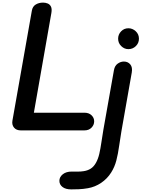

<svg xmlns="http://www.w3.org/2000/svg" viewBox="-20 -999 1084 1471"><path d="M75 -73.5 224 -917Q229.5 -949.5 253.5 -964.2Q277.5 -979 310 -979Q329 -979 345.5 -972.2Q362 -965.5 370.5 -948.2Q379 -931 373.5 -899L239.5 -135.5H626.5Q661 -135.5 681.2 -116Q701.5 -96.5 701.5 -69.5Q701.5 -42 681.2 -21Q661 0 626.5 0H139.5Q105.5 0 87.8 -21Q70 -42 75 -73.5ZM435 386.5Q435 357 461 336.2Q487 315.5 529 315.5Q548 315.5 573.5 315.8Q599 316 620.5 312.5Q651.5 308 674.8 293.2Q698 278.5 714.5 249.5Q731.5 220 740.8 179.5Q750 139 756.8 91.5Q763.5 44 772 -5L853 -461.5Q859 -495.5 881.8 -511.5Q904.5 -527.5 929 -527.5Q960 -527.5 978.2 -505.5Q996.5 -483.5 989.5 -443L910 8Q900 66.5 892.2 122.8Q884.5 179 871.5 229.8Q858.5 280.5 831.5 323Q802 370 755.2 401.8Q708.5 433.5 653.5 443Q617.5 449.5 582.8 450.8Q548 452 526 452Q482.5 452 458.8 433.5Q435 415 435 386.5ZM885 -702.5Q885 -735 907.8 -758.8Q930.5 -782.5 963.5 -782.5Q995 -782.5 1019.8 -759.8Q1044.5 -737 1044.5 -702.5Q1044.5 -669 1020.8 -645.8Q997 -622.5 963.5 -622.5Q932.5 -622.5 908.8 -645.8Q885 -669 885 -702.5Z"/></svg>

Font: Edu QLD Hand
Style: Regular
Weight: 400
Designer: Tina and Corey Anderson, Eben Sorkin
Foundry: Sorkin Type Co.
Version: Version 2.000